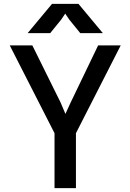

<svg xmlns="http://www.w3.org/2000/svg" viewBox="-20 -966 670 986"><path d="M30 -733H146L291 -440L316 -381L343 -440L484 -733H600L370 -282V0H260V-282ZM247 -946H383L508 -796H392L336 -865L315 -896L294 -865L238 -796H122Z"/></svg>

Font: Kreadon Light
Style: Bold
Weight: 600
Designer: Reiya WATANABE
Foundry: StudioGnu
Version: Version 1.003; ttfautohint (v1.8.4.7-5d5b);gftools[0.9.32]